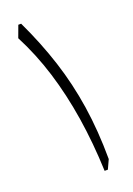

<svg xmlns="http://www.w3.org/2000/svg" viewBox="-142 -787 586 843"><g transform="rotate(-20 151.5 -366.0)"><path d="M71.3 -732.4H58.1L37.6 -676.8Q86.4 -583 119.4 -476.6Q152.3 -370.1 171.1 -251Q189.9 -131.8 194.8 0H210L229.5 -42.5Q229 -174.8 211.4 -290Q193.8 -405.3 158.9 -513.4Q124 -621.6 71.3 -732.4Z"/></g></svg>

Font: Pinar-VF
Style: Regular
Weight: 300
Designer: Amin Abedi
Version: Version 3.0